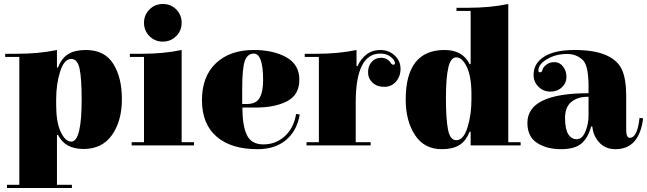

<svg xmlns="http://www.w3.org/2000/svg" viewBox="-20 -739 3249 964"><path d="M266 -62V189H341V205H15V189H77V-453H6V-469H66Q175 -469 266 -488V-400H271Q290 -448 323.5 -468Q357 -488 411 -488Q505 -488 548.5 -419Q592 -350 592 -241Q592 -132 542.5 -61.5Q493 9 399.5 9Q306 9 271 -62ZM262 -240V-213Q262 -125 285 -76.5Q308 -28 338 -28Q390 -28 390 -240Q390 -346 379.5 -394.5Q369 -443 338 -443Q302 -443 282 -380Q262 -317 262 -240Z M703 -453H632V-469H692Q801 -469 892 -488V-25H954V-9H641V-25H703ZM797.5 -530Q758 -530 730.5 -557.5Q703 -585 703 -624.5Q703 -664 730.5 -691.5Q758 -719 798 -719Q838 -719 865 -691.5Q892 -664 892 -624.5Q892 -585 864.5 -557.5Q837 -530 797.5 -530Z M1465 -158 1467 -167 1485 -164Q1471 -82 1416 -36Q1361 10 1273 10Q1140 10 1067 -53.5Q994 -117 994 -236Q994 -355 1064 -421.5Q1134 -488 1254 -488Q1352 -488 1417.5 -451.5Q1483 -415 1483 -339Q1483 -263 1422 -231Q1361 -199 1263 -199H1197Q1197 -108 1219.5 -61Q1242 -14 1302.5 -14Q1363 -14 1407.5 -53Q1452 -92 1465 -158ZM1196 -289V-217H1221Q1266 -217 1283.5 -247.5Q1301 -278 1301 -337Q1301 -470 1254 -470Q1223 -470 1209.5 -434Q1196 -398 1196 -289Z M1770 -407H1775Q1791 -443 1820 -465.5Q1849 -488 1890.5 -488Q1932 -488 1961.5 -460.5Q1991 -433 1991 -394Q1991 -355 1968 -329Q1945 -303 1909 -303Q1873 -303 1850.5 -324Q1828 -345 1828 -376.5Q1828 -408 1846.5 -428.5Q1865 -449 1893 -449Q1921 -449 1938 -429Q1946 -414 1954.5 -414Q1963 -414 1963 -423Q1963 -429 1957 -438Q1933 -470 1889 -470Q1766 -470 1766 -224V-25H1841V-9H1519V-25H1581V-453H1510V-469H1570Q1679 -469 1770 -488Z M2532 -25H2594V-9H2343V-78H2338Q2319 -30 2285.5 -10Q2252 10 2198 10Q2110 10 2063.5 -61Q2017 -132 2017 -239Q2017 -488 2212 -488Q2303 -488 2338 -417H2343V-684H2272V-700H2332Q2441 -700 2532 -719ZM2347 -239V-266Q2347 -354 2324 -402.5Q2301 -451 2271 -451Q2243 -451 2231 -400Q2219 -349 2219 -244.5Q2219 -140 2229.5 -87.5Q2240 -35 2271 -35Q2307 -35 2327 -98.5Q2347 -162 2347 -239Z M2935 -160V-253Q2931 -253 2928 -253Q2881 -253 2849 -227.5Q2817 -202 2817 -146.5Q2817 -91 2833 -65.5Q2849 -40 2876 -40Q2903 -40 2919 -78Q2935 -116 2935 -160ZM3142 -47Q3180 -47 3191 -147L3209 -145Q3190 10 3070 10Q3020 10 2989 -23.5Q2958 -57 2954 -104H2948Q2934 -50 2901 -20Q2868 10 2796.5 10Q2725 10 2676.5 -21.5Q2628 -53 2628 -122Q2628 -271 2935 -271V-304Q2935 -401 2911 -432Q2900 -446 2878.5 -457Q2857 -468 2827 -468Q2770 -468 2726.5 -442Q2683 -416 2683 -385Q2683 -376 2692 -376Q2698 -376 2700 -379.5Q2702 -383 2703 -386.5Q2704 -390 2705 -392.5Q2706 -395 2709.5 -401Q2713 -407 2727 -417Q2741 -427 2765 -427Q2789 -427 2806.5 -405.5Q2824 -384 2824 -353Q2824 -322 2801 -300.5Q2778 -279 2743 -279Q2708 -279 2683.5 -303.5Q2659 -328 2659 -363Q2659 -421 2712 -454.5Q2765 -488 2864.5 -488Q2964 -488 3023 -462Q3082 -436 3103 -388.5Q3124 -341 3124 -258V-88Q3124 -47 3142 -47Z"/></svg>

Font: Elsie Swash Caps Black
Style: Regular
Weight: 900
Designer: Alejandro Inler
Foundry: Alejandro Inler
Version: 1.003